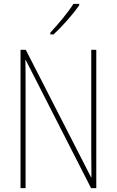

<svg xmlns="http://www.w3.org/2000/svg" viewBox="-20 -971 602 991"><path d="M389 -944V-951H359C327 -901 285 -852 240 -803V-793H256C299 -832 356 -896 389 -944ZM477 0V-714H451V-190C451 -156 452 -103 452 -56H450L113 -714H86V0H112V-534C112 -589 112 -625 111 -661H113L450 0Z"/></svg>

Font: Noto Sans Thai Cond Thin
Style: Regular
Weight: 100
Width: 3
Designer: Monotype Design Team
Foundry: Monotype Imaging Inc.
Version: Version 2.002